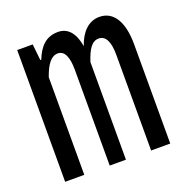

<svg xmlns="http://www.w3.org/2000/svg" viewBox="-106 -650 711 745"><g transform="rotate(-20 250.0 -278.0)"><path d="M39 0H118V-403C135 -452 155 -478 182 -478C210 -478 223 -448 223 -396V0H290V-403C306 -452 323 -478 351 -478C378 -478 394 -452 394 -396V0H473V-410C473 -505 439 -556 382 -556C336 -556 304 -521 287 -470C278 -523 254 -556 211 -556C161 -556 133 -525 114 -477H110L103 -544H39Z"/></g></svg>

Font: Noto Sans Mono CJK JP Regular
Style: Regular
Weight: 400
Designer: Ryoko NISHIZUKA (kana & ideographs); Paul D. Hunt (Latin, Greek & Cyrillic); Wenlong ZHANG (bopomofo); Sandoll Communica
Foundry: Adobe Systems Incorporated
Version: Version 1.004;PS 1.004;hotconv 1.0.82;makeotf.lib2.5.63406